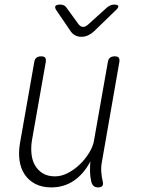

<svg xmlns="http://www.w3.org/2000/svg" viewBox="-20 -805 640 835"><path d="M407 10Q394 10 387 3.5Q380 -3 377 -15Q372 -36 371.5 -57Q371 -78 373 -103Q344 -48 301 -19Q258 10 203 10Q163 10 134 -5Q105 -20 87.5 -46Q70 -72 65 -107Q60 -142 67 -183L129 -535Q131 -548 138.5 -554Q146 -560 159 -560Q172 -560 176.5 -554Q181 -548 179 -535L119 -195Q114 -164 117 -135.5Q120 -107 132.5 -85.5Q145 -64 166.5 -51Q188 -38 219 -38Q247 -38 275 -52.5Q303 -67 327 -90Q351 -113 368 -141Q385 -169 389 -195L449 -535Q451 -548 458.5 -554Q466 -560 479 -560Q492 -560 496.5 -554Q501 -548 499 -535L423 -100Q419 -79 420.5 -57Q422 -35 427 -15Q430 -3 425 3.5Q420 10 407 10ZM242 -785Q251 -785 257.5 -782Q264 -779 269 -772L322 -699Q331 -688 341.5 -688Q352 -688 364 -699L446 -773Q454 -779 461 -782Q468 -785 476 -785Q493 -785 494.5 -778.5Q496 -772 483 -760L388 -668Q376 -657 362.5 -651Q349 -645 334 -645Q319 -645 307.5 -651Q296 -657 288 -668L226 -759Q217 -772 221 -778.5Q225 -785 242 -785Z"/></svg>

Font: Maple Mono NL Thin
Style: Italic
Weight: 250
Italic angle: -10°
Monospace: yes
Designer: subframe7536
Version: Version 7.000